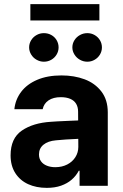

<svg xmlns="http://www.w3.org/2000/svg" viewBox="-20 -904 597 934"><path d="M298.9 -225.3 252.1 -221.4Q213.5 -218 191.6 -200.2Q169.6 -182.4 169.6 -152.6Q169.6 -133 179.7 -119.1Q189.7 -105.2 207.9 -98Q226.1 -90.7 248.9 -90.7Q281.5 -90.7 307 -103.8Q332.5 -116.9 346.7 -139.5Q361 -162.1 361 -189.6L359.9 -360.7Q359.9 -383.3 350.3 -399.2Q340.7 -415.1 321.6 -423.2Q302.5 -431.3 275.7 -431.3Q239.5 -431.3 216.4 -415.9Q193.4 -400.5 187.5 -372.7H49.9Q54.6 -419.5 82.7 -456.9Q110.8 -494.3 160.9 -515.7Q210.9 -537.1 279.1 -537.1Q341 -537.1 391.6 -518.2Q442.1 -499.3 473.2 -458.9Q504.3 -418.5 504.3 -357.3V0H367.1V-73.4H363.2Q350.1 -48.4 328.7 -30Q307.3 -11.5 277.1 -0.8Q246.8 9.9 207.7 9.9Q156.4 9.9 116.8 -8.2Q77.1 -26.4 54.3 -62.1Q31.5 -97.8 31.5 -148.2Q31.5 -231.2 86.2 -268.7Q140.9 -306.3 228.5 -311.6Q243.2 -313.1 318.9 -316.4L366.9 -318.3L367.8 -229Q348 -228.4 298.9 -225.3ZM121.7 -673.3Q121.7 -692.2 131.5 -708.2Q141.2 -724.2 157.8 -733.5Q174.3 -742.8 193.4 -742.8Q213.3 -742.8 229.6 -733.7Q245.9 -724.7 255.4 -708.7Q265 -692.6 265 -673.3Q265 -654.8 255.4 -638.7Q245.9 -622.7 229.6 -613.3Q213.3 -603.8 193.4 -603.8Q174.8 -603.8 158 -613.3Q141.2 -622.7 131.5 -639Q121.7 -655.2 121.7 -673.3ZM332 -673.3Q332 -692.2 342 -708.2Q352 -724.2 368.8 -733.5Q385.6 -742.8 404.7 -742.8Q424.2 -742.8 440.4 -733.5Q456.7 -724.2 466.3 -708.2Q475.8 -692.2 475.8 -673.3Q475.8 -654.8 466.3 -638.7Q456.7 -622.7 440.4 -613.3Q424.2 -603.8 404.7 -603.8Q385.6 -603.8 368.8 -613.3Q352 -622.7 342 -639Q332 -655.2 332 -673.3ZM463.5 -804.5H127.7V-883.8H463.5Z"/></svg>

Font: WEMIX Pretendard Variable
Style: Regular
Weight: 400
Designer: Base glyphs from Inter by Rasmus Andersson; Hangeul glyphs from Noto Sans CJK(Source Han Sans) by Jang Soo-young and Kan
Foundry: Kil Hyung-jin
Version: Version 1.000;Glyphs 3.2 (3208)